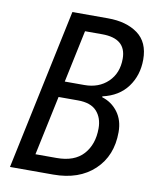

<svg xmlns="http://www.w3.org/2000/svg" viewBox="-81 -776 677 839"><g transform="rotate(10 257.5 -357.0)"><path d="M21 0H213Q327 0 394.5 -63.5Q462 -127 462 -232Q462 -285 435 -321Q408 -357 365 -370V-374Q437 -390 475 -441.5Q513 -493 513 -563Q513 -640 462.5 -677Q412 -714 330 -714H172ZM192 -409 241 -641H317Q424 -641 424 -551Q424 -487 383.5 -448Q343 -409 279 -409ZM121 -74 177 -338H263Q320 -338 346.5 -309Q373 -280 373 -233Q373 -162 333.5 -118Q294 -74 215 -74Z"/></g></svg>

Font: Noto Sans UI SemiCondensed
Style: Italic
Weight: 400
Width: 4
Italic angle: -12°
Designer: Monotype Design Team
Foundry: Monotype Imaging Inc.
Version: Version 1.901